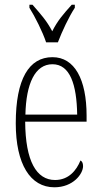

<svg xmlns="http://www.w3.org/2000/svg" viewBox="-20 -786 430 816"><path d="M176 -606H226C243 -651 273 -715 298 -753V-766H285C250 -727 225 -699 202 -653C178 -699 152 -727 118 -766H105V-753C129 -715 161 -651 176 -606ZM211 10C291 10 333 -47 333 -80C333 -94 328 -101 322 -104C305 -62 272 -21 214 -21C135 -21 88 -101 87 -269H348V-294C348 -449 297 -543 203 -543C103 -543 47 -450 47 -262C47 -88 109 10 211 10ZM308 -299H88C91 -431 129 -513 203 -513C278 -513 306 -426 308 -299Z"/></svg>

Font: Noto Serif Khmer ExtraCondensed ExtraLight
Style: Regular
Weight: 200
Width: 2
Designer: Danh Hong and the Monotype Design Team
Foundry: Monotype Imaging Inc.
Version: Version 2.004